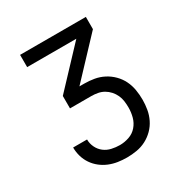

<svg xmlns="http://www.w3.org/2000/svg" viewBox="-171 -648 942 991"><g transform="rotate(-30 300.0 -152.5)"><path d="M302 215Q275 215 248.5 211Q222 207 197.5 197Q173 187 152 170.5Q131 154 116 132Q101 110 93.5 84Q86 58 86 31H169Q169 56 180 78.5Q191 101 210 115.5Q229 130 253.5 135.5Q278 141 302 141Q330 141 357.5 131.5Q385 122 403.5 100.5Q422 79 429.5 51.5Q437 24 437 -5Q437 -24 434.5 -43Q432 -62 424 -79.5Q416 -97 403 -111.5Q390 -126 373.5 -135.5Q357 -145 338 -148.5Q319 -152 300 -152H173V-226L381 -447H88V-520H480V-447L272 -226H300Q330 -226 359 -221Q388 -216 414.5 -202.5Q441 -189 462.5 -167.5Q484 -146 497 -119.5Q510 -93 515 -63.5Q520 -34 520 -4Q520 25 515 54Q510 83 497 109.5Q484 136 463 157Q442 178 416 191.5Q390 205 360.5 210Q331 215 302 215Z"/></g></svg>

Font: Zed Mono Extended
Style: Regular
Weight: 400
Width: 7
Monospace: yes
Designer: Belleve Invis
Foundry: Belleve Invis
Version: Version 1.0.0; ttfautohint (v1.8.4)